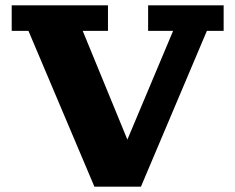

<svg xmlns="http://www.w3.org/2000/svg" viewBox="-20 -702 885 722"><path d="M335 0 87 -586H24V-682H386V-586H291L459 -177L631 -586H537V-682H821V-586H758L510 0Z"/></svg>

Font: Montagu Slab 16pt
Style: Bold
Weight: 700
Designer: Florian Karsten
Foundry: Florian Karsten
Version: Version 1.000; ttfautohint (v1.8.3)